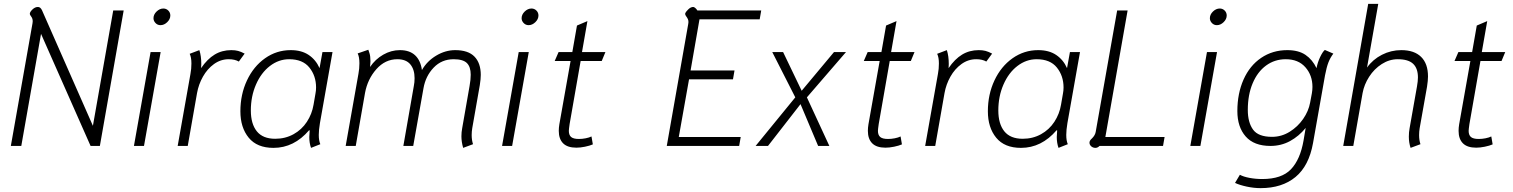

<svg xmlns="http://www.w3.org/2000/svg" viewBox="-20 -754 7817 992"><path d="M148 -634Q149 -638 149 -644Q149 -658 141.5 -668Q134 -678 134 -682Q134 -692 147.5 -705Q161 -718 176 -718Q189 -718 197 -701L460 -104L565 -700H619L496 0H448L192 -579L90 0H36Z M773 -660Q773 -679 789 -694.5Q805 -710 824 -710Q839 -710 849.5 -699.5Q860 -689 860 -674Q860 -655 844 -639.5Q828 -624 809 -624Q794 -624 783.5 -635Q773 -646 773 -660ZM758 -485H810L724 0H672Z M964 -372Q969 -398 969 -426Q969 -458 960 -476L1010 -495Q1020 -465 1020 -423Q1020 -409 1019 -402Q1051 -449 1089 -472Q1127 -495 1175 -495Q1195 -495 1210 -491Q1225 -487 1244 -477L1214 -436Q1193 -448 1162 -448Q1120 -448 1085.5 -423Q1051 -398 1028.5 -358Q1006 -318 998 -273L950 0H898Z M1222 -179Q1222 -266 1256 -338.5Q1290 -411 1349.5 -453Q1409 -495 1482 -495Q1538 -495 1575 -470Q1612 -445 1631 -402L1646 -485H1698L1633 -118Q1627 -82 1627 -57Q1627 -27 1635 -9L1587 10Q1578 -15 1578 -46Q1578 -54 1580 -80L1577 -81Q1499 10 1393 10Q1308 10 1265 -42.5Q1222 -95 1222 -179ZM1600 -213 1610 -271Q1613 -286 1613 -302Q1613 -362 1578.5 -405Q1544 -448 1474 -448Q1420 -448 1374.5 -413Q1329 -378 1302.5 -317Q1276 -256 1276 -183Q1276 -114 1307 -75.5Q1338 -37 1402 -37Q1454 -37 1496.5 -60.5Q1539 -84 1565.5 -124.5Q1592 -165 1600 -213Z M2364 -50Q2364 -71 2368 -92L2406 -309Q2412 -342 2412 -368Q2412 -409 2392 -428.5Q2372 -448 2324 -448Q2262 -448 2220.5 -404.5Q2179 -361 2168 -298L2115 0H2064L2118 -309Q2122 -328 2122 -350Q2122 -395 2100 -421.5Q2078 -448 2033 -448Q1970 -448 1924.5 -396.5Q1879 -345 1866 -274L1818 0H1766L1832 -373Q1837 -399 1837 -427Q1837 -460 1828 -478L1883 -497Q1884 -494 1889 -479Q1894 -464 1894 -437Q1894 -430 1892 -408Q1919 -448 1960 -471.5Q2001 -495 2046 -495Q2096 -495 2124.5 -468.5Q2153 -442 2160 -392Q2186 -438 2233.5 -466.5Q2281 -495 2332 -495Q2399 -495 2431.5 -461.5Q2464 -428 2464 -367Q2464 -346 2459 -314L2420 -92Q2417 -74 2417 -56Q2417 -30 2424 -9L2373 10Q2364 -21 2364 -50Z M2675 -660Q2675 -679 2691 -694.5Q2707 -710 2726 -710Q2741 -710 2751.5 -699.5Q2762 -689 2762 -674Q2762 -655 2746 -639.5Q2730 -624 2711 -624Q2696 -624 2685.5 -635Q2675 -646 2675 -660ZM2660 -485H2712L2626 0H2574Z M2867 -78Q2867 -94 2870 -112L2928 -439H2846L2866 -485H2937L2961 -622L3015 -645L2987 -485H3108L3089 -439H2980L2923 -113Q2919 -85 2919 -78Q2919 -56 2931 -46Q2943 -36 2971 -36Q2988 -36 3006 -39.5Q3024 -43 3036 -49L3043 -8Q3027 -1 3002.5 4Q2978 9 2958 9Q2912 9 2889.5 -13.5Q2867 -36 2867 -78Z M3536 -631Q3537 -634 3537 -640Q3537 -649 3534 -655.5Q3531 -662 3524.5 -671Q3518 -680 3521 -687Q3525 -695 3537 -706.5Q3549 -718 3562 -718Q3566 -718 3572.5 -712.5Q3579 -707 3583 -700H3913L3905 -654H3594L3548 -390H3775L3767 -344H3540L3487 -46H3807L3799 0H3425Z M4089 -251 3970 -485H4026L4122 -285L4289 -485H4351L4149 -251L4265 0H4207L4116 -216L3948 0H3884Z M4464 -78Q4464 -94 4467 -112L4525 -439H4443L4463 -485H4534L4558 -622L4612 -645L4584 -485H4705L4686 -439H4577L4520 -113Q4516 -85 4516 -78Q4516 -56 4528 -46Q4540 -36 4568 -36Q4585 -36 4603 -39.5Q4621 -43 4633 -49L4640 -8Q4624 -1 4599.5 4Q4575 9 4555 9Q4509 9 4486.5 -13.5Q4464 -36 4464 -78Z M4826 -372Q4831 -398 4831 -426Q4831 -458 4822 -476L4872 -495Q4882 -465 4882 -423Q4882 -409 4881 -402Q4913 -449 4951 -472Q4989 -495 5037 -495Q5057 -495 5072 -491Q5087 -487 5106 -477L5076 -436Q5055 -448 5024 -448Q4982 -448 4947.5 -423Q4913 -398 4890.5 -358Q4868 -318 4860 -273L4812 0H4760Z M5084 -179Q5084 -266 5118 -338.5Q5152 -411 5211.5 -453Q5271 -495 5344 -495Q5400 -495 5437 -470Q5474 -445 5493 -402L5508 -485H5560L5495 -118Q5489 -82 5489 -57Q5489 -27 5497 -9L5449 10Q5440 -15 5440 -46Q5440 -54 5442 -80L5439 -81Q5361 10 5255 10Q5170 10 5127 -42.5Q5084 -95 5084 -179ZM5462 -213 5472 -271Q5475 -286 5475 -302Q5475 -362 5440.5 -405Q5406 -448 5336 -448Q5282 -448 5236.5 -413Q5191 -378 5164.5 -317Q5138 -256 5138 -183Q5138 -114 5169 -75.5Q5200 -37 5264 -37Q5316 -37 5358.5 -60.5Q5401 -84 5427.5 -124.5Q5454 -165 5462 -213Z M5609 -17Q5609 -28 5622 -39Q5638 -55 5641 -72L5752 -700H5806L5691 -46H5997L5989 0H5661Q5651 10 5640 10Q5627 10 5618 2Q5609 -6 5609 -17Z M6231 -660Q6231 -679 6247 -694.5Q6263 -710 6282 -710Q6297 -710 6307.5 -699.5Q6318 -689 6318 -674Q6318 -655 6302 -639.5Q6286 -624 6267 -624Q6252 -624 6241.5 -635Q6231 -646 6231 -660ZM6216 -485H6268L6182 0H6130Z M6361 191 6386 149Q6404 159 6435.5 165Q6467 171 6502 171Q6602 171 6650 120.5Q6698 70 6715 -28L6726 -93Q6691 -50 6645 -25Q6599 0 6544 0Q6459 0 6416 -49Q6373 -98 6373 -180Q6373 -271 6405 -343Q6437 -415 6496 -455Q6555 -495 6631 -495Q6689 -495 6725 -470.5Q6761 -446 6782 -402Q6788 -433 6801 -460Q6814 -487 6825 -496L6869 -477Q6853 -456 6843.5 -431.5Q6834 -407 6826 -365L6764 -15Q6743 103 6673.5 160.5Q6604 218 6493 218Q6458 218 6421 210Q6384 202 6361 191ZM6749 -224 6758 -272Q6761 -289 6761 -305Q6761 -365 6724.5 -406.5Q6688 -448 6623 -448Q6566 -448 6521.5 -415.5Q6477 -383 6452 -323.5Q6427 -264 6427 -186Q6427 -122 6454 -84.5Q6481 -47 6552 -47Q6601 -47 6643 -73Q6685 -99 6713 -139.5Q6741 -180 6749 -224Z M7259 -48Q7259 -71 7263 -92L7301 -307Q7306 -335 7306 -354Q7306 -401 7281 -424.5Q7256 -448 7202 -448Q7158 -448 7119 -423Q7080 -398 7054 -357.5Q7028 -317 7020 -273L6972 0H6920L7049 -734H7101L7043 -405Q7073 -447 7120 -471Q7167 -495 7220 -495Q7287 -495 7322.5 -460Q7358 -425 7358 -359Q7358 -338 7353 -306L7315 -92Q7312 -74 7312 -56Q7312 -30 7319 -9L7268 10Q7259 -17 7259 -48Z M7516 -78Q7516 -94 7519 -112L7577 -439H7495L7515 -485H7586L7610 -622L7664 -645L7636 -485H7757L7738 -439H7629L7572 -113Q7568 -85 7568 -78Q7568 -56 7580 -46Q7592 -36 7620 -36Q7637 -36 7655 -39.5Q7673 -43 7685 -49L7692 -8Q7676 -1 7651.5 4Q7627 9 7607 9Q7561 9 7538.5 -13.5Q7516 -36 7516 -78Z"/></svg>

Font: Niramit ExtraLight
Style: Italic
Weight: 200
Italic angle: -10°
Designer: Katatrad Aksorn Co.,Ltd.
Foundry: Cadson Demak Co.,Ltd.
Version: Version 1.000; ttfautohint (v1.6)